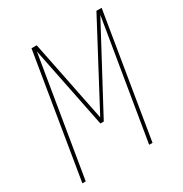

<svg xmlns="http://www.w3.org/2000/svg" viewBox="-171 -863 942 991"><g transform="rotate(-30 300.0 -367.5)"><path d="M35 0 156 -735H187L285 -249L543 -735H574L453 0H433L550 -707L290 -221H270L172 -707L55 0Z"/></g></svg>

Font: Iosevka Thin Extended Oblique
Style: Regular
Weight: 100
Width: 7
Italic angle: -9°
Monospace: yes
Designer: Belleve Invis
Foundry: Belleve Invis
Version: Version 32.5.0; ttfautohint (v1.8.4)